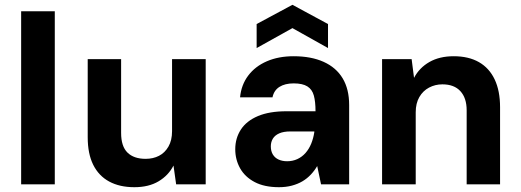

<svg xmlns="http://www.w3.org/2000/svg" viewBox="-20 -767 2170 799"><path d="M68 0V-720H208V0Z M539 12Q478 12 434.5 -11.5Q391 -35 368 -81Q345 -127 345 -196V-521H484V-214Q484 -158 510.5 -132Q537 -106 586 -106Q617 -106 641.5 -118.5Q666 -131 681 -157Q696 -183 696 -221V-521H836V0H713L702 -78Q681 -37 640 -12.5Q599 12 539 12Z M1141 12Q1080 12 1039.5 -9.5Q999 -31 979 -67Q959 -103 959 -146Q959 -192 982.5 -228Q1006 -264 1053.5 -284Q1101 -304 1172 -304H1293Q1293 -344 1286 -369.5Q1279 -395 1259 -407.5Q1239 -420 1202 -420Q1166 -420 1143 -405.5Q1120 -391 1114 -362H979Q984 -414 1013 -452.5Q1042 -491 1090.5 -512Q1139 -533 1202 -533Q1275 -533 1327 -509.5Q1379 -486 1406 -441Q1433 -396 1433 -330V0H1316L1300 -76Q1289 -57 1273.5 -40.5Q1258 -24 1238.5 -12.5Q1219 -1 1194.5 5.5Q1170 12 1141 12ZM1175 -96Q1198 -96 1217.5 -105Q1237 -114 1251.5 -130.5Q1266 -147 1275 -169Q1284 -191 1288 -217V-220H1188Q1160 -220 1142 -212Q1124 -204 1115.5 -190Q1107 -176 1107 -158Q1107 -138 1115.5 -124Q1124 -110 1139.5 -103Q1155 -96 1175 -96ZM1048 -567V-667L1197 -747L1345 -667V-567L1197 -650Z M1570 0V-521H1693L1703 -443Q1725 -485 1767 -509Q1809 -533 1868 -533Q1930 -533 1973 -508.5Q2016 -484 2038.5 -436.5Q2061 -389 2061 -321V0H1922V-308Q1922 -359 1896 -387.5Q1870 -416 1821 -416Q1791 -416 1765.5 -402.5Q1740 -389 1725 -363Q1710 -337 1710 -300V0Z"/></svg>

Font: DM Sans 10pt ExtraBold
Style: Regular
Weight: 800
Version: Version 4.004;gftools[0.9.30]